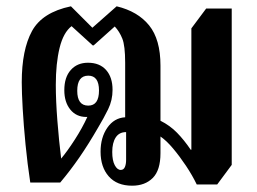

<svg xmlns="http://www.w3.org/2000/svg" viewBox="-20 -579 814 609"><path d="M399 10Q351 10 325 -19.5Q299 -49 299 -98Q299 -143 320.5 -174Q342 -205 377 -207V-380Q377 -434 368 -456.5Q359 -479 344 -495L277 -435H274L207 -496Q181 -476 169 -427Q157 -378 157 -310Q157 -260 162 -196Q167 -132 174 -76Q194 -100 217.5 -136.5Q241 -173 257 -208H254Q222 -208 203 -231.5Q184 -255 184 -293Q184 -334 204.5 -357Q225 -380 259 -380Q296 -380 316.5 -357Q337 -334 337 -294Q337 -261 323 -232.5Q309 -204 291 -174Q261 -122 232 -80Q203 -38 171 0H76Q67 -59 61 -120.5Q55 -182 52 -234Q49 -286 49 -318Q49 -421 81.5 -480.5Q114 -540 205 -559L273 -491L350 -559Q417 -543 453 -498.5Q489 -454 489 -371V-196Q519 -181 541.5 -158Q564 -135 585 -104H587V-489L634 -552H715V-56L669 6H604Q590 -23 570 -53Q550 -83 529 -108Q508 -133 489 -146V-93Q489 -39 464.5 -14.5Q440 10 399 10ZM260 -244Q294 -244 294 -292Q294 -339 260 -339Q225 -339 225 -291Q225 -244 260 -244ZM363 -40Q372 -40 376 -49Q380 -58 380 -72V-160Q358 -160 347 -143Q336 -126 336 -97Q336 -70 344 -55Q352 -40 363 -40Z"/></svg>

Font: Noto Serif Thai ExtraCondensed
Style: Bold
Weight: 700
Width: 2
Designer: Monotype Design Team
Foundry: Monotype Imaging Inc.
Version: Version 2.002; ttfautohint (v1.8.4.7-5d5b)